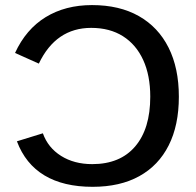

<svg xmlns="http://www.w3.org/2000/svg" viewBox="-20 -718 762 748"><path d="M339.4 -78.6Q447.8 -78.6 506.6 -147.5Q565.4 -216.3 565.4 -341.3Q565.4 -424.3 537.8 -484.4Q510.3 -544.4 459 -576.9Q407.7 -609.4 335.4 -609.4Q197.8 -609.4 131.3 -470.2L38.6 -511.7Q81.1 -604 157.7 -651.1Q234.4 -698.2 338.4 -698.2Q445.3 -698.2 521 -655.3Q596.7 -612.3 636.7 -532.5Q676.8 -452.6 676.8 -341.3Q676.8 -230 637.2 -151.6Q597.7 -73.2 522.7 -31.7Q447.8 9.8 340.8 9.8Q227.1 9.8 153.1 -34.7Q79.1 -79.1 45.9 -167.5L147 -198.7Q167 -142.6 218 -110.6Q269 -78.6 339.4 -78.6Z"/></svg>

Font: Arimo Medium
Style: Regular
Weight: 500
Designer: Steve Matteson
Foundry: Monotype Imaging Inc.
Version: Version 1.33